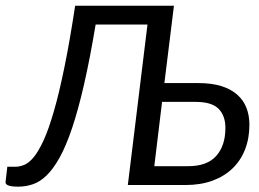

<svg xmlns="http://www.w3.org/2000/svg" viewBox="-36 -662 928 687"><path d="M552.2 -364.7H674.3Q722.2 -364.7 756.6 -353.8Q791 -342.8 813.2 -323Q835.4 -303.2 845.9 -275.9Q856.4 -248.5 856.4 -215.8Q856.4 -167 840.8 -127.2Q825.2 -87.4 795.7 -59.1Q766.1 -30.8 723.9 -15.4Q681.6 0 628.4 0H421.4L491.7 -574.2H306.2Q285.6 -450.7 264.6 -359.4Q243.7 -268.1 221.9 -203.6Q200.2 -139.2 177.5 -98.4Q154.8 -57.6 130.9 -34.4Q106.9 -11.2 81.5 -2.7Q56.2 5.9 29.3 5.9Q-18.6 5.9 -16.1 -11.2L-9.8 -65.4H19.5Q35.2 -65.4 51.8 -72.5Q68.4 -79.6 85.4 -100.6Q102.5 -121.6 120.4 -160.6Q138.2 -199.7 156.7 -263.7Q175.3 -327.6 194.3 -420.4Q213.4 -513.2 232.9 -641.6H586.4ZM543.9 -297.4 516.1 -67.4H637.7Q705.1 -67.4 737.8 -104.2Q770.5 -141.1 770.5 -204.1Q770.5 -248.5 745.8 -272.9Q721.2 -297.4 665 -297.4Z"/></svg>

Font: Carlito
Style: Italic
Weight: 400
Italic angle: -7°
Designer: Lukasz Dziedzic
Foundry: tyPoland Lukasz Dziedzic
Version: Version 1.104